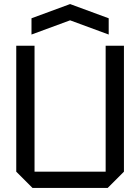

<svg xmlns="http://www.w3.org/2000/svg" viewBox="-20 -925 690 945"><path d="M60 -80V-700H150V-80H500V-700H590V-80L510 0H140ZM135 -755V-835L325 -905L515 -835V-755L325 -825Z"/></svg>

Font: Tektur
Style: Regular
Weight: 400
Designer: Adam Jagosz
Foundry: Adam Jagosz
Version: Version 1.005;gftools[0.9.30]